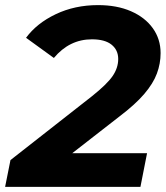

<svg xmlns="http://www.w3.org/2000/svg" viewBox="-41 -732 651 752"><path d="M-21 0 0 -105 319 -355Q378 -402 400 -434Q422 -466 422 -501Q422 -536 396 -557Q370 -578 319 -578Q231 -578 170 -505L61 -584Q103 -641 177.5 -676.5Q252 -712 343 -712Q417 -712 472 -688Q527 -664 557.5 -621.5Q588 -579 588 -524Q588 -483 573.5 -444Q559 -405 524 -364Q489 -323 427 -276L242 -132H535L509 0Z"/></svg>

Font: Montserrat
Style: Bold Italic
Weight: 700
Italic angle: -11.3°
Designer: Julieta Ulanovsky
Foundry: Julieta Ulanovsky
Version: Version 9.000; ttfautohint (v1.8.4.7-5d5b)